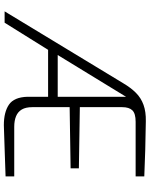

<svg xmlns="http://www.w3.org/2000/svg" viewBox="90 -864 778 998"><g transform="rotate(90 479.0 -365.0)"><path d="M631 4Q563 4 524 -22.5Q485 -49 483 -119V-226H239L98 0H39L413 -617Q436 -656 462.5 -682.5Q489 -709 525 -722Q561 -735 610 -734Q685 -733 758 -731Q831 -729 897 -726V-681H613Q570 -681 553.5 -664Q537 -647 537 -611V-391L855 -386V-343L537 -338V-144Q537 -110 549 -89.5Q561 -69 584 -59.5Q607 -50 639 -50H897V-5Q833 -3 767 -0.5Q701 2 631 4ZM266 -276H483V-631Z"/></g></svg>

Font: Exo Thin Light
Style: Regular
Weight: 300
Version: Version 2.000